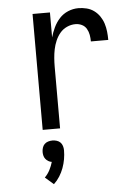

<svg xmlns="http://www.w3.org/2000/svg" viewBox="-54 -570 609 858"><g transform="rotate(-5 250.0 -141.0)"><path d="M124 0V-520H202V-408Q208 -430 218.5 -452Q229 -474 245 -491.5Q261 -509 283.5 -518.5Q306 -528 330 -528Q348 -528 366.5 -523.5Q385 -519 400 -508Q415 -497 425.5 -481.5Q436 -466 441.5 -448.5Q447 -431 449 -412.5Q451 -394 451 -375H373Q373 -390 370.5 -404.5Q368 -419 360.5 -432Q353 -445 339.5 -451.5Q326 -458 311 -458Q291 -458 272.5 -449.5Q254 -441 241.5 -426Q229 -411 221 -392.5Q213 -374 209 -354.5Q205 -335 203.5 -315Q202 -295 202 -276V0ZM153 246 115 213Q129 199 138 181.5Q147 164 152 146Q144 145 136.5 140.5Q129 136 124 129.5Q119 123 117 115Q115 107 115 99Q115 89 118 79.5Q121 70 127.5 63.5Q134 57 143.5 54Q153 51 163 51Q173 51 182.5 54Q192 57 198.5 63.5Q205 70 208 79.5Q211 89 211 99Q211 119 207.5 139Q204 159 197 178Q190 197 179 214.5Q168 232 153 246Z"/></g></svg>

Font: Iosevka Custom
Style: Regular
Weight: 400
Monospace: yes
Designer: Belleve Invis
Foundry: Belleve Invis
Version: Version 32.5.0; ttfautohint (v1.8.4)